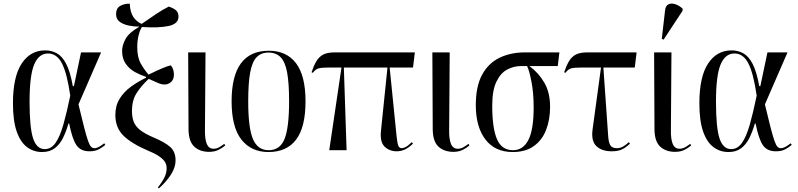

<svg xmlns="http://www.w3.org/2000/svg" viewBox="-20 -823 4372 1052"><path d="M211 10Q164 10 128 -17Q92 -44 71.5 -102.5Q51 -161 51 -257Q51 -402 98.5 -474.5Q146 -547 228 -547Q262 -547 291.5 -531Q321 -515 343 -472.5Q365 -430 379 -351H385L424 -536H534L410 -251Q429 -171 441.5 -123Q454 -75 462.5 -51Q471 -27 479 -19Q487 -11 497 -11Q510 -11 526 -20.5Q542 -30 551 -38L557 -29Q543 -17 522.5 -5.5Q502 6 470 6Q422 6 399 -27.5Q376 -61 359 -146H355Q342 -101 324.5 -66Q307 -31 279.5 -10.5Q252 10 211 10ZM225 -6Q261 -6 285 -41Q309 -76 327.5 -141.5Q346 -207 365 -299Q347 -423 319 -476.5Q291 -530 243 -530Q193 -530 167.5 -470Q142 -410 142 -266Q142 -123 161.5 -64.5Q181 -6 225 -6Z M851 209 845 204Q871 171 882 147Q893 123 893 99Q893 67 867 45Q841 23 799 6Q702 -35 657 -79Q612 -123 612 -193Q612 -244 635.5 -282Q659 -320 697.5 -348Q736 -376 780 -397V-402Q749 -412 719 -428.5Q689 -445 669 -473.5Q649 -502 649 -545Q649 -573 667 -608Q685 -643 744 -677Q715 -677 685.5 -683Q656 -689 636 -703.5Q616 -718 616 -745Q616 -777 637.5 -790Q659 -803 691 -803Q693 -757 710 -731Q727 -705 756 -692Q804 -725 836.5 -747Q869 -769 905 -787Q936 -776 947 -764Q958 -752 958 -732Q958 -692 903.5 -680.5Q849 -669 758 -675Q747 -660 739.5 -630Q732 -600 732 -564Q732 -508 752 -473.5Q772 -439 794 -414Q836 -435 868 -448.5Q900 -462 916 -465Q926 -453 929.5 -439.5Q933 -426 933 -415Q933 -387 916.5 -373Q900 -359 880 -360Q866 -360 848.5 -367Q831 -374 795 -391Q754 -353 728.5 -313Q703 -273 703 -215Q703 -180 713 -155Q723 -130 748.5 -110Q774 -90 821 -70Q885 -43 913.5 -17Q942 9 942 56Q942 93 918 131.5Q894 170 851 209Z M1126 9Q1076 9 1045 -19Q1014 -47 1013 -113L1011 -536H1106L1103 -112Q1102 -61 1113 -34.5Q1124 -8 1150 -8Q1167 -8 1181.5 -16.5Q1196 -25 1209 -35L1214 -26Q1198 -12 1176.5 -1.5Q1155 9 1126 9Z M1451 10Q1356 10 1302.5 -58.5Q1249 -127 1249 -268Q1249 -545 1453 -545Q1550 -545 1602 -476.5Q1654 -408 1654 -268Q1654 -126 1602.5 -58Q1551 10 1451 10ZM1452 0Q1514 0 1539 -61.5Q1564 -123 1564 -268Q1564 -366 1553.5 -424.5Q1543 -483 1518 -509Q1493 -535 1451 -535Q1410 -535 1385.5 -509Q1361 -483 1350.5 -424.5Q1340 -366 1340 -268Q1340 -122 1366 -61Q1392 0 1452 0Z M1784 0 1851 -453H1784Q1743 -453 1726 -448.5Q1709 -444 1694 -424L1687 -427Q1699 -463 1713.5 -487.5Q1728 -512 1751 -524Q1774 -536 1815 -536H2253L2243 -453H2115L2153 -76Q2157 -38 2162.5 -24.5Q2168 -11 2182 -11Q2189 -11 2202.5 -17.5Q2216 -24 2236 -44L2243 -36Q2216 -11 2195.5 -2.5Q2175 6 2153 6Q2114 6 2087 -20Q2060 -46 2068 -112L2103 -453H1864L1879 0Z M2464 9Q2414 9 2383 -19Q2352 -47 2351 -113L2349 -536H2444L2441 -112Q2440 -61 2451 -34.5Q2462 -8 2488 -8Q2505 -8 2519.5 -16.5Q2534 -25 2547 -35L2552 -26Q2536 -12 2514.5 -1.5Q2493 9 2464 9Z M2789 10Q2692 10 2639.5 -59Q2587 -128 2587 -247Q2587 -350 2621.5 -413.5Q2656 -477 2717 -506.5Q2778 -536 2857 -536H3045L3036 -461H2881Q2931 -424 2962.5 -370Q2994 -316 2994 -238Q2994 -168 2972.5 -112Q2951 -56 2905.5 -23Q2860 10 2789 10ZM2791 0Q2846 0 2875 -56Q2904 -112 2904 -235Q2904 -313 2892 -375Q2880 -437 2868 -461H2834Q2795 -461 2759 -442Q2723 -423 2700 -375.5Q2677 -328 2677 -244Q2677 -121 2703 -60.5Q2729 0 2791 0Z M3332 6Q3278 6 3248 -22Q3218 -50 3227 -115L3273 -453H3168Q3127 -453 3110 -448.5Q3093 -444 3078 -424L3071 -427Q3083 -463 3097.5 -487.5Q3112 -512 3135 -524Q3158 -536 3199 -536H3468L3458 -453H3286L3312 -82Q3314 -45 3323.5 -28Q3333 -11 3361 -11Q3378 -11 3394.5 -20.5Q3411 -30 3425 -44L3432 -36Q3405 -11 3383.5 -2.5Q3362 6 3332 6Z M3679 9Q3629 9 3598 -19Q3567 -47 3566 -113L3564 -536H3659L3656 -112Q3655 -61 3666 -34.5Q3677 -8 3703 -8Q3720 -8 3734.5 -16.5Q3749 -25 3762 -35L3767 -26Q3751 -12 3729.5 -1.5Q3708 9 3679 9ZM3616 -606 3606 -610 3624 -766Q3627 -792 3643 -799.5Q3659 -807 3680 -800Q3701 -793 3720 -776V-764Z M3972 10Q3925 10 3889 -17Q3853 -44 3832.5 -102.5Q3812 -161 3812 -257Q3812 -402 3859.5 -474.5Q3907 -547 3989 -547Q4023 -547 4052.5 -531Q4082 -515 4104 -472.5Q4126 -430 4140 -351H4146L4185 -536H4295L4171 -251Q4190 -171 4202.5 -123Q4215 -75 4223.5 -51Q4232 -27 4240 -19Q4248 -11 4258 -11Q4271 -11 4287 -20.5Q4303 -30 4312 -38L4318 -29Q4304 -17 4283.5 -5.5Q4263 6 4231 6Q4183 6 4160 -27.5Q4137 -61 4120 -146H4116Q4103 -101 4085.5 -66Q4068 -31 4040.5 -10.5Q4013 10 3972 10ZM3986 -6Q4022 -6 4046 -41Q4070 -76 4088.5 -141.5Q4107 -207 4126 -299Q4108 -423 4080 -476.5Q4052 -530 4004 -530Q3954 -530 3928.5 -470Q3903 -410 3903 -266Q3903 -123 3922.5 -64.5Q3942 -6 3986 -6Z"/></svg>

Font: Noto Serif Display Condensed
Style: Regular
Weight: 400
Width: 3
Designer: Monotype Design Team
Foundry: Monotype Imaging Inc.
Version: Version 2.009